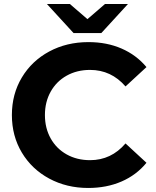

<svg xmlns="http://www.w3.org/2000/svg" viewBox="-20 -921 773 953"><path d="M39 -350Q39 -454 88.5 -536.5Q138 -619 224.5 -665.5Q311 -712 419 -712Q510 -712 583.5 -680Q657 -648 707 -588L603 -492Q532 -574 427 -574Q362 -574 311 -545.5Q260 -517 231.5 -466Q203 -415 203 -350Q203 -285 231.5 -234Q260 -183 311 -154.5Q362 -126 427 -126Q532 -126 603 -209L707 -113Q657 -52 583 -20Q509 12 418 12Q311 12 224.5 -34.5Q138 -81 88.5 -163.5Q39 -246 39 -350ZM615 -901 483 -757H345L213 -901H327L414 -826L501 -901Z"/></svg>

Font: Montserrat Alternates
Style: Bold
Weight: 700
Designer: Julieta Ulanovsky
Foundry: Julieta Ulanovsky
Version: Version 7.200